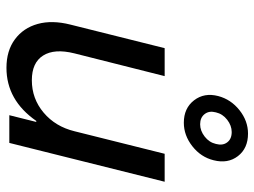

<svg xmlns="http://www.w3.org/2000/svg" viewBox="-120 -688 818 618"><g transform="rotate(90 289.0 -379.0)"><path d="M198.3 9.2Q143.3 9.2 106.7 -17.9Q70 -45 57.1 -91.2Q44.2 -137.5 59.2 -196.7L135 -500H225L151.7 -209.2Q135.8 -145 158.8 -108.8Q181.7 -72.5 238.3 -72.5Q297.5 -72.5 342.5 -110.4Q387.5 -148.3 402.5 -210L475 -500H565L440 0H350.8L372.5 -86.7H369.2Q302.5 9.2 198.3 9.2ZM375 -561.7Q328.3 -561.7 302.9 -594.6Q277.5 -627.5 289.2 -672.5Q300 -713.3 334.6 -740.8Q369.2 -768.3 410 -768.3Q457.5 -768.3 482.5 -735.8Q507.5 -703.3 495.8 -657.5Q485.8 -616.7 450.8 -589.2Q415.8 -561.7 375 -561.7ZM380 -614.2Q400.8 -614.2 419.6 -628.8Q438.3 -643.3 443.3 -665Q449.2 -686.7 438.3 -701.2Q427.5 -715.8 405 -715.8Q384.2 -715.8 365.4 -701.2Q346.7 -686.7 341.7 -665Q335.8 -643.3 347.1 -628.8Q358.3 -614.2 380 -614.2Z"/></g></svg>

Font: Funnel Sans
Style: Italic
Weight: 400
Italic angle: -14.036°
Version: Version 1.000; Beta; Release 5; Build 24; ttfautohint (v1.8.